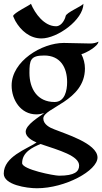

<svg xmlns="http://www.w3.org/2000/svg" viewBox="-21 -707 545 1024"><path d="M504 -485C492 -478 474 -475 461 -475C414 -475 366 -478 319 -478C202 -478 41 -381 41 -251C41 -175 89 -97 173 -97C187 -97 202 -100 215 -104C187 -83 116 -42 116 -4C116 24 151 43 174 53C122 88 -1 128 -1 219C-1 279 121 297 176 297C327 297 499 203 499 133C499 57 321 5 269 -17C244 -26 210 -44 210 -75C210 -133 432 -167 432 -342C432 -368 425 -395 413 -418C435 -423 503 -460 504 -485ZM337 -269C337 -225 325 -163 270 -163C178 -163 136 -234 136 -318C136 -386 141 -411 215 -411C301 -411 337 -347 337 -269ZM401 176C401 208 377 230 294 230C267 230 97 197 97 163C97 105 152 79 195 61C296 95 401 124 401 176ZM424 -687C414 -673 332 -640 329 -621C327 -609 310 -567 278 -567C215 -567 166 -634 144 -687C142 -681 49 -637 49 -621C49 -619 60 -598 61 -595C90 -544 138 -502 200 -502C285 -502 423 -601 424 -687Z"/></svg>

Font: Fondamento
Style: Regular
Weight: 400
Designer: Astigmatic (AOETI)
Foundry: Astigmatic (AOETI)
Version: Version 1.001